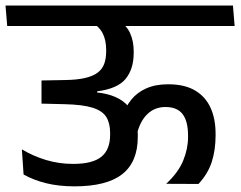

<svg xmlns="http://www.w3.org/2000/svg" viewBox="-42 -654 852 680"><path d="M465.5 -562H789L783 -634.5H459.5ZM546.5 -3 661 -2.5Q694 -38 707.8 -80Q721.5 -122 721.5 -174.5V-180.5Q721.5 -233.5 703.5 -272.8Q685.5 -312 648.5 -333.8Q611.5 -355.5 553.5 -355.5Q508.5 -355.5 476 -341Q443.5 -326.5 422.8 -300.8Q402 -275 391 -241L442.5 -177Q453.5 -224.5 479.8 -249.8Q506 -275 544 -275Q585.5 -275 604.8 -249.8Q624 -224.5 624 -173.5V-168Q624 -127.5 606.8 -85.2Q589.5 -43 546.5 -3ZM-16.5 -562H524.5L518.5 -634.5H-22.5ZM380 -578.5H278.5Q309.5 -560 321.8 -535.8Q334 -511.5 334 -477.5V-472Q334 -447 327.2 -428.2Q320.5 -409.5 304.2 -397Q288 -384.5 259.2 -377.8Q230.5 -371 186 -370.5L105 -369V-287L186.5 -285Q251 -283.5 286 -272.5Q321 -261.5 334.5 -239.5Q348 -217.5 348 -183.5V-176.5Q348 -124 317 -98.8Q286 -73.5 217 -73.5Q167.5 -73.5 121.5 -87.2Q75.5 -101 35.5 -125L41.5 -36Q77 -16 121.8 -5Q166.5 6 222 6Q336 6 391 -37.2Q446 -80.5 446 -169.5V-176Q446 -240 411 -279.2Q376 -318.5 302 -326.5V-330.5Q375 -340 403.2 -375Q431.5 -410 431.5 -466.5V-472.5Q431.5 -507.5 419.2 -535.5Q407 -563.5 380 -578.5Z"/></svg>

Font: Anek Devanagari Medium Medium
Style: Regular
Weight: 500
Version: Version 1.003